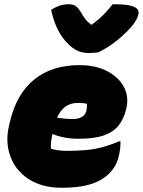

<svg xmlns="http://www.w3.org/2000/svg" viewBox="-20 -871 673 905"><path d="M445 -625Q436 -623 421 -622Q406 -621 398 -621Q376 -621 353.5 -628.5Q331 -636 305 -660Q243 -718 221 -825Q242 -838 261.5 -844.5Q281 -851 305 -851Q327 -851 339.5 -840.5Q352 -830 365 -807Q373 -793 382.5 -780.5Q392 -768 409 -755H413Q447 -780 471 -805Q495 -830 511 -851H517Q567 -851 592.5 -845Q618 -839 626.5 -829Q635 -819 633 -807Q628 -777 596 -741Q566 -708 528.5 -678Q491 -648 445 -625ZM355 -564Q429 -564 483.5 -536.5Q538 -509 563.5 -462Q589 -415 575 -358L574 -354Q563 -310 539 -279.5Q515 -249 470 -233Q425 -217 352 -217Q313 -217 282.5 -223Q252 -229 232 -238H227Q223 -221 221 -204Q219 -187 220 -170Q253 -160 295 -160Q344 -160 384 -163.5Q424 -167 461.5 -177Q499 -187 542 -205H548Q548 -186 546 -168.5Q544 -151 539 -132Q531 -101 516 -79Q501 -57 480 -40Q449 -15 399.5 -0.5Q350 14 270 14Q179 14 116.5 -26Q54 -66 29 -133.5Q4 -201 23 -281L27 -298Q58 -429 141.5 -496.5Q225 -564 355 -564ZM347 -386Q279 -386 249 -316Q270 -313 288 -311.5Q306 -310 323 -310Q375 -310 387 -347Q389 -357 389.5 -366Q390 -375 390 -382Q373 -386 347 -386Z"/></svg>

Font: Recursive Sn Csl St XBk
Style: Italic
Weight: 1000
Italic angle: -15°
Version: Version 1.085;hotconv 1.1.0;makeotfexe 2.6.0; ttfautohint (v